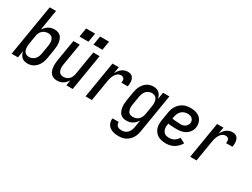

<svg xmlns="http://www.w3.org/2000/svg" viewBox="-66 -1448 3132 2384"><g transform="rotate(30 1500.0 -256.0)"><path d="M237 8Q213 8 190.5 1.5Q168 -5 152 -20.5Q136 -36 126.5 -56Q117 -76 113 -99L97 0H6L128 -735H218L170 -440Q182 -460 198.5 -477Q215 -494 235 -506Q255 -518 277 -523Q299 -528 321 -528Q347 -528 371 -519.5Q395 -511 410.5 -493Q426 -475 434 -451.5Q442 -428 444.5 -402.5Q447 -377 445 -351Q443 -325 439 -299L419 -179Q416 -157 409 -134Q402 -111 391 -90Q380 -69 363.5 -50Q347 -31 326.5 -17.5Q306 -4 283 2Q260 8 237 8ZM213 -72Q235 -72 257 -81.5Q279 -91 295 -109Q311 -127 319 -149Q327 -171 331 -193L351 -313Q353 -328 354 -344Q355 -360 353 -375.5Q351 -391 345 -405Q339 -419 328.5 -429Q318 -439 303 -443.5Q288 -448 273 -448Q251 -448 229.5 -440.5Q208 -433 191 -417Q174 -401 165 -380Q156 -359 153 -338L133 -218Q130 -201 129 -184Q128 -167 130 -151Q132 -135 137.5 -120Q143 -105 154 -93.5Q165 -82 180.5 -77Q196 -72 213 -72Z M658 8Q632 8 608.5 -1Q585 -10 569.5 -28Q554 -46 546.5 -69.5Q539 -93 536.5 -118Q534 -143 536 -169Q538 -195 542 -221L592 -520H683L631 -207Q628 -192 627 -176Q626 -160 628 -145Q630 -130 635.5 -116Q641 -102 651 -91.5Q661 -81 675.5 -76.5Q690 -72 706 -72Q727 -72 748 -80Q769 -88 785 -104Q801 -120 809 -140.5Q817 -161 821 -182L877 -520H968L882 0H791L804 -78Q792 -59 776 -42Q760 -25 741 -13.5Q722 -2 700.5 3Q679 8 658 8ZM830 -606 851 -734H979L958 -606ZM630 -606 651 -734H779L758 -606Z M1066 0 1152 -520H1243L1227 -424Q1237 -445 1251.5 -464.5Q1266 -484 1284.5 -498.5Q1303 -513 1325.5 -520.5Q1348 -528 1370 -528Q1389 -528 1406 -523Q1423 -518 1435 -506Q1447 -494 1453.5 -477.5Q1460 -461 1462 -443Q1464 -425 1462.5 -406.5Q1461 -388 1458 -370H1367Q1369 -384 1369 -398.5Q1369 -413 1363 -424.5Q1357 -436 1344.5 -442Q1332 -448 1318 -448Q1302 -448 1285.5 -440.5Q1269 -433 1257 -420Q1245 -407 1236.5 -392Q1228 -377 1222 -361Q1216 -345 1212 -328.5Q1208 -312 1206 -296L1157 0Z M1667 223Q1643 223 1620 220Q1597 217 1576 209.5Q1555 202 1537.5 188.5Q1520 175 1508.5 156.5Q1497 138 1493 115.5Q1489 93 1492 69H1582Q1580 86 1586 101.5Q1592 117 1604.5 126.5Q1617 136 1633.5 139.5Q1650 143 1667 143Q1689 143 1711.5 134Q1734 125 1750 107Q1766 89 1774.5 67Q1783 45 1787 22L1804 -80Q1792 -60 1775.5 -43Q1759 -26 1738.5 -14Q1718 -2 1696 3Q1674 8 1652 8Q1626 8 1602.5 -0.5Q1579 -9 1563.5 -27Q1548 -45 1540 -68.5Q1532 -92 1529 -117.5Q1526 -143 1528 -169Q1530 -195 1534 -221L1554 -341Q1558 -363 1564.5 -386Q1571 -409 1582.5 -430Q1594 -451 1610 -470Q1626 -489 1646.5 -502.5Q1667 -516 1690.5 -522Q1714 -528 1737 -528Q1761 -528 1783 -521.5Q1805 -515 1821 -499.5Q1837 -484 1846.5 -464Q1856 -444 1861 -421L1877 -520H1968L1876 36Q1872 60 1864 84.5Q1856 109 1842 131Q1828 153 1808 171.5Q1788 190 1764.5 202Q1741 214 1716 218.5Q1691 223 1667 223ZM1701 -72Q1722 -72 1744 -79.5Q1766 -87 1782.5 -103Q1799 -119 1808 -140Q1817 -161 1821 -182L1841 -302Q1844 -319 1845 -336Q1846 -353 1844 -369Q1842 -385 1836 -400Q1830 -415 1819.5 -426.5Q1809 -438 1793 -443Q1777 -448 1760 -448Q1739 -448 1716.5 -438.5Q1694 -429 1678.5 -411Q1663 -393 1655 -371Q1647 -349 1643 -327L1623 -207Q1620 -192 1619 -176Q1618 -160 1620.5 -144.5Q1623 -129 1628.5 -115Q1634 -101 1644.5 -91Q1655 -81 1670 -76.5Q1685 -72 1701 -72Z M2220 8Q2189 8 2160 2.5Q2131 -3 2106.5 -17Q2082 -31 2064.5 -53.5Q2047 -76 2038 -103Q2029 -130 2029 -160Q2029 -190 2034 -221L2054 -341Q2058 -366 2066.5 -390.5Q2075 -415 2090 -437.5Q2105 -460 2125.5 -478.5Q2146 -497 2170.5 -508.5Q2195 -520 2220.5 -524Q2246 -528 2271 -528Q2296 -528 2321 -524Q2346 -520 2368 -510Q2390 -500 2407.5 -484Q2425 -468 2435 -446.5Q2445 -425 2449 -400.5Q2453 -376 2448 -350Q2445 -329 2435 -309Q2425 -289 2409.5 -272Q2394 -255 2374.5 -243Q2355 -231 2333.5 -224.5Q2312 -218 2291 -215.5Q2270 -213 2249 -213Q2238 -213 2228 -213.5Q2218 -214 2207 -214H2206Q2185 -215 2165 -216Q2145 -217 2125 -221L2123 -207Q2120 -190 2119.5 -173Q2119 -156 2123 -140.5Q2127 -125 2135.5 -111Q2144 -97 2157 -88Q2170 -79 2186 -75.5Q2202 -72 2220 -72Q2237 -72 2255.5 -76Q2274 -80 2290.5 -89.5Q2307 -99 2320.5 -113.5Q2334 -128 2344 -144L2418 -108Q2403 -82 2381.5 -59Q2360 -36 2333.5 -20.5Q2307 -5 2277.5 1.5Q2248 8 2220 8ZM2260 -290Q2276 -290 2292.5 -294Q2309 -298 2323 -307.5Q2337 -317 2347 -332Q2357 -347 2360 -362Q2363 -381 2357 -398.5Q2351 -416 2338 -427.5Q2325 -439 2307.5 -443.5Q2290 -448 2271 -448Q2248 -448 2224.5 -440Q2201 -432 2183.5 -414Q2166 -396 2156.5 -373.5Q2147 -351 2143 -327L2138 -300Q2153 -297 2168.5 -296Q2184 -295 2199 -294.5Q2214 -294 2229.5 -292Q2245 -290 2260 -290Z M2566 0 2652 -520H2743L2727 -424Q2737 -445 2751.5 -464.5Q2766 -484 2784.5 -498.5Q2803 -513 2825.5 -520.5Q2848 -528 2870 -528Q2889 -528 2906 -523Q2923 -518 2935 -506Q2947 -494 2953.5 -477.5Q2960 -461 2962 -443Q2964 -425 2962.5 -406.5Q2961 -388 2958 -370H2867Q2869 -384 2869 -398.5Q2869 -413 2863 -424.5Q2857 -436 2844.5 -442Q2832 -448 2818 -448Q2802 -448 2785.5 -440.5Q2769 -433 2757 -420Q2745 -407 2736.5 -392Q2728 -377 2722 -361Q2716 -345 2712 -328.5Q2708 -312 2706 -296L2657 0Z"/></g></svg>

Font: Iosevka SS04 Medium
Style: Italic
Weight: 500
Italic angle: -9°
Monospace: yes
Designer: Belleve Invis
Foundry: Belleve Invis
Version: Version 19.0.0; ttfautohint (v1.8.4)